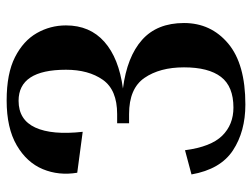

<svg xmlns="http://www.w3.org/2000/svg" viewBox="-108 -622 740 563"><g transform="rotate(-90 261.5 -340.0)"><path d="M209 -331H182V-366H209Q280 -366 309.5 -408Q339 -450 339 -516Q339 -655 248 -655Q192 -655 169.5 -606Q147 -557 157 -467L37 -483Q28 -537 47.5 -584Q67 -631 117.5 -660.5Q168 -690 249 -690Q328 -690 376 -665.5Q424 -641 446.5 -601.5Q469 -562 469 -516Q469 -446 421 -403.5Q373 -361 284 -349Q377 -337 426.5 -293Q476 -249 476 -170Q476 -91 416 -40.5Q356 10 237 10Q158 10 102.5 -26.5Q47 -63 32 -148L103 -167Q113 -91 145.5 -58Q178 -25 228 -25Q290 -25 318 -61.5Q346 -98 346 -170Q346 -241 315 -286Q284 -331 209 -331Z"/></g></svg>

Font: Inria Serif
Style: Bold
Weight: 700
Designer: Black Foundry Team
Foundry: Black Foundry
Version: Version 1.000; ttfautohint (v1.8.3)